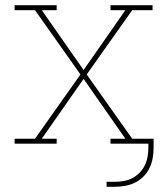

<svg xmlns="http://www.w3.org/2000/svg" viewBox="-20 -550 640 735"><path d="M388 165V146H419Q436 146 453.5 143Q471 140 486.5 132Q502 124 514.5 111Q527 98 534.5 82.5Q542 67 545 49.5Q548 32 548 15V0H403V-19H460L300 -248L140 -19H197V0H36V-19H114L288 -265L114 -511H36V-530H197V-511H140L300 -282L460 -511H403V-530H564V-511H486L312 -265L486 -19H568V15Q568 35 564.5 55Q561 75 552.5 93Q544 111 529.5 125.5Q515 140 497 149Q479 158 459 161.5Q439 165 419 165Z"/></svg>

Font: Iosevka Slab Thin Extended
Style: Regular
Weight: 100
Width: 7
Monospace: yes
Designer: Belleve Invis
Foundry: Belleve Invis
Version: Version 11.1.1; ttfautohint (v1.8.3)